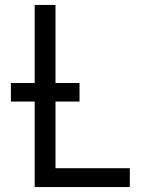

<svg xmlns="http://www.w3.org/2000/svg" viewBox="-20 -755 616 775"><path d="M120 0H504V-76H204V-345H301V-420H204V-735H120V-420H24V-345H120Z"/></svg>

Font: Iosevka SS01 Extended
Style: Regular
Weight: 400
Width: 7
Monospace: yes
Designer: Belleve Invis
Foundry: Belleve Invis
Version: Version 3.4.7; ttfautohint (v1.8.3)